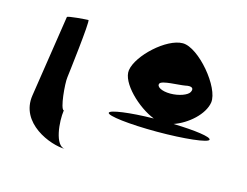

<svg xmlns="http://www.w3.org/2000/svg" viewBox="-94 -864 1255 977"><g transform="rotate(15 534.0 -375.5)"><path d="M86 -258C63 -108 238 -38 318 -38C262 -38 251 -167 260 -226C241 -227 229 -361 234 -394C235 -401 272 -703 262 -703C252 -703 153 -696 152 -689Z M484 -274C482 -258 599 -244 745 -244C891 -244 1013 -258 1015 -274C1017 -289 933 -301 817 -304C890 -329 964 -395 974 -459C986 -540 841 -713 757 -713C672 -713 539 -590 527 -510C517 -442 627 -338 713 -305C587 -303 486 -289 484 -274ZM694 -484C703 -502 791 -502 824 -508C859 -516 871 -505 860 -484C851 -466 807 -449 761 -449C715 -449 685 -466 694 -484Z"/></g></svg>

Font: Ampere
Style: Ita
Weight: 400
Version: Version 1